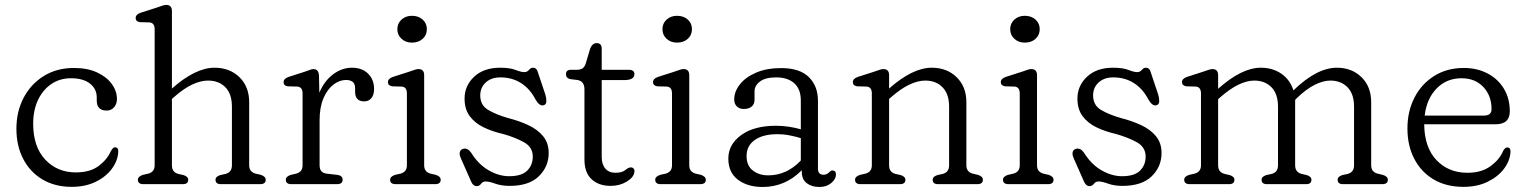

<svg xmlns="http://www.w3.org/2000/svg" viewBox="-20 -752 6231 784"><path d="M457.5 -347.5Q457.5 -327.5 445.8 -314Q434 -300.5 415.5 -300.5Q375 -300.5 375 -342V-355Q375 -389 347.2 -410.8Q319.5 -432.5 270 -432.5Q224.5 -432.5 189.8 -409Q155 -385.5 135.2 -343.8Q115.5 -302 115.5 -247Q115.5 -152.5 164.8 -100.2Q214 -48 289.5 -48Q348.5 -48 383.8 -75Q419 -102 433 -136Q437.5 -143 441 -146.8Q444.5 -150.5 450 -150.5Q464 -150 463 -132Q461 -95.5 436.5 -62.5Q412 -29.5 369.8 -9.2Q327.5 11 273 11Q204.5 11 153.5 -19.2Q102.5 -49.5 74.8 -103Q47 -156.5 47 -226.5Q47 -296.5 76.5 -352.8Q106 -409 159 -441.8Q212 -474.5 282.5 -474.5Q336.5 -474.5 375.8 -456.5Q415 -438.5 436.2 -409.5Q457.5 -380.5 457.5 -347.5Z M682 -707V-390.5Q778 -475.5 856 -475.5Q918 -475.5 957.8 -436.8Q997.5 -398 997.5 -334.5V-77Q997.5 -50 1023.5 -43L1045 -38Q1065 -31.5 1065 -18Q1065 0 1042 0H882Q860 0 860 -18Q860 -31 879 -37L901.5 -42Q927 -49 927 -77V-316.5Q927 -368.5 900.2 -395.8Q873.5 -423 829.5 -423Q799.5 -423 764.8 -406.8Q730 -390.5 690.5 -355.5L682 -348V-77Q682 -49 707.5 -42L729.5 -37Q748.5 -31 748.5 -18Q748.5 0 726.5 0H566Q543 0 543 -18Q543 -31.5 563.5 -38L585.5 -43Q611.5 -50 611.5 -77V-632.5Q611.5 -658.5 590.5 -660.5L551.5 -661.5Q534 -664 534 -678.5Q534 -693 554.5 -700L620 -721Q631 -724.5 641 -728.2Q651 -732 658.5 -732Q682 -732 682 -707Z M1282.5 -443.5 1284 -373.5Q1304.5 -422 1340.5 -448.8Q1376.5 -475.5 1417 -475.5Q1458.5 -475.5 1483 -451.2Q1507.5 -427 1507.5 -388.5Q1507.5 -364.5 1496.5 -351.2Q1485.5 -338 1467.5 -338Q1430 -338 1430 -377.5V-392Q1430 -410.5 1419.8 -418Q1409.5 -425.5 1393 -425.5Q1366.5 -425.5 1341.8 -406.8Q1317 -388 1301 -351.2Q1285 -314.5 1285 -260.5V-77Q1285 -46.5 1313.5 -43L1356.5 -38Q1379 -35.5 1379 -18Q1379 0 1356 0H1170Q1147 0 1147 -18Q1147 -31.5 1167.5 -38L1189.5 -43Q1215.5 -50 1215.5 -77V-370.5Q1215.5 -396.5 1194.5 -398.5L1155.5 -399.5Q1138 -402 1138 -416.5Q1138 -431 1158.5 -438L1224 -459Q1234.5 -462.5 1244.2 -466.2Q1254 -470 1259.5 -470Q1281 -470 1282.5 -443.5Z M1662 -578Q1636.5 -578 1619.5 -593.5Q1602.5 -609 1602.5 -633Q1602.5 -656.5 1619.5 -672Q1636.5 -687.5 1662 -687.5Q1689 -687.5 1706 -672Q1723 -656.5 1723 -633Q1723 -609 1706 -593.5Q1689 -578 1662 -578ZM1712 -445V-77Q1712 -50 1738 -43L1759.5 -38Q1779.5 -31.5 1779.5 -18Q1779.5 0 1756.5 0H1596Q1573 0 1573 -18Q1573 -31.5 1593.5 -38L1615.5 -43Q1641.5 -50 1641.5 -77V-370.5Q1641.5 -396.5 1620.5 -398.5L1581.5 -399.5Q1564 -402.5 1564 -416.5Q1564 -431 1584.5 -438L1650 -459Q1661 -462.5 1671 -466.2Q1681 -470 1688.5 -470Q1712 -470 1712 -445Z M2023.5 -436Q1986 -436 1963.5 -415.2Q1941 -394.5 1941 -362.5Q1941 -322 1974 -302.8Q2007 -283.5 2054.5 -270Q2100 -258.5 2137.8 -240.8Q2175.5 -223 2198 -195.5Q2220.5 -168 2220.5 -127Q2220.5 -71.5 2180.2 -32.2Q2140 7 2061 7Q2027.5 7 2002.5 -2Q1977.5 -11 1963.5 -11Q1951 -11 1944.2 -1.5Q1937.5 8 1926.5 8Q1911 8 1902.5 -13.5L1861.5 -106.5Q1854.5 -122.5 1858 -132.2Q1861.5 -142 1871.5 -144.5Q1889 -149 1903.5 -129Q1933 -81 1975 -56.8Q2017 -32.5 2059 -32.5Q2110 -32.5 2132.8 -55.2Q2155.5 -78 2155.5 -112.5Q2155.5 -151.5 2119 -171.5Q2082.5 -191.5 2034 -205Q1990 -215 1954.5 -232.2Q1919 -249.5 1898 -277.8Q1877 -306 1877 -349.5Q1877 -402 1916.2 -438.8Q1955.5 -475.5 2022.5 -475.5Q2062 -475.5 2085 -466.5Q2108 -457.5 2121 -457.5Q2132.5 -457.5 2140 -466.5Q2147.5 -475.5 2156 -475.5Q2171 -475.5 2175.5 -459.5L2206.5 -367Q2211 -353 2211 -339Q2211 -325 2199 -322Q2182.5 -318 2166 -347Q2144 -389.5 2107.5 -412.8Q2071 -436 2023.5 -436Z M2337 -425.5 2307.5 -429Q2291 -433.5 2291 -449Q2291 -467 2311.5 -467H2335Q2349.5 -467 2358.5 -472.8Q2367.5 -478.5 2372 -493.5L2390 -554Q2399 -576 2416.5 -576Q2437 -576 2437 -553V-467H2548Q2570.5 -467 2570.5 -449.5Q2570.5 -425 2529 -425H2437V-110.5Q2437 -80.5 2452 -63.5Q2467 -46.5 2493 -46.5Q2520 -46.5 2533.5 -57.8Q2547 -69 2556.5 -68.5Q2563.5 -68.5 2568 -62.8Q2572.5 -57 2570 -47.5Q2567 -27.5 2538.8 -10.2Q2510.5 7 2473 7Q2425 7 2395.8 -20Q2366.5 -47 2366.5 -100.5V-387Q2366.5 -421 2337 -425.5Z M2744.5 -578Q2719 -578 2702 -593.5Q2685 -609 2685 -633Q2685 -656.5 2702 -672Q2719 -687.5 2744.5 -687.5Q2771.5 -687.5 2788.5 -672Q2805.5 -656.5 2805.5 -633Q2805.5 -609 2788.5 -593.5Q2771.5 -578 2744.5 -578ZM2794.5 -445V-77Q2794.5 -50 2820.5 -43L2842 -38Q2862 -31.5 2862 -18Q2862 0 2839 0H2678.5Q2655.5 0 2655.5 -18Q2655.5 -31.5 2676 -38L2698 -43Q2724 -50 2724 -77V-370.5Q2724 -396.5 2703 -398.5L2664 -399.5Q2646.5 -402.5 2646.5 -416.5Q2646.5 -431 2667 -438L2732.5 -459Q2743.5 -462.5 2753.5 -466.2Q2763.5 -470 2771 -470Q2794.5 -470 2794.5 -445Z M2954 -104.5Q2954 -162 3006.2 -200.2Q3058.5 -238.5 3148.5 -238.5Q3175 -238.5 3201.5 -234.5Q3228 -230.5 3250 -224V-342Q3250 -388 3223.2 -412Q3196.5 -436 3149.5 -436Q3105.5 -436 3083.2 -419.2Q3061 -402.5 3061 -378.5V-344.5Q3061 -326.5 3049.2 -316.8Q3037.5 -307 3017 -307Q2999 -307 2988.5 -317.8Q2978 -328.5 2978 -345.5Q2978 -378 3001.2 -407.5Q3024.5 -437 3067.5 -455.5Q3110.5 -474 3170 -474Q3245.5 -474 3282.8 -437.2Q3320 -400.5 3320 -340.5V-64Q3320 -38.5 3342.5 -38.5Q3350.5 -38.5 3355.2 -41Q3360 -43.5 3364 -47Q3367.5 -50 3370.8 -53Q3374 -56 3378.5 -56Q3393.5 -56 3393.5 -39Q3393.5 -21 3374.5 -4.8Q3355.5 11.5 3326 11.5Q3294.5 11.5 3274.2 -4Q3254 -19.5 3254 -51V-57Q3186.5 11.5 3094 11.5Q3032.5 11.5 2993.2 -18.2Q2954 -48 2954 -104.5ZM3028.5 -115Q3028.5 -75.5 3054 -55.8Q3079.5 -36 3117 -36Q3192.5 -36 3250 -96.5V-188Q3228.5 -194.5 3204.5 -199.2Q3180.5 -204 3153.5 -204Q3096 -204 3062.2 -180.5Q3028.5 -157 3028.5 -115Z M3610.5 -445V-390.5Q3706.5 -475.5 3784.5 -475.5Q3846.5 -475.5 3886.2 -436.8Q3926 -398 3926 -334.5V-77Q3926 -50 3952 -43L3973.5 -38Q3993.5 -31.5 3993.5 -18Q3993.5 0 3970.5 0H3810.5Q3788.5 0 3788.5 -18Q3788.5 -31 3807.5 -37L3830 -42Q3855.5 -49 3855.5 -77V-316.5Q3855.5 -368 3828.8 -395.5Q3802 -423 3758 -423Q3728 -423 3693.2 -406.5Q3658.5 -390 3619 -355.5L3610.5 -348V-77Q3610.5 -49 3636 -42L3658 -37Q3677 -31 3677 -18Q3677 0 3655 0H3494.5Q3471.5 0 3471.5 -18Q3471.5 -31.5 3492 -38L3514 -43Q3540 -50 3540 -77V-370.5Q3540 -396.5 3519 -398.5L3480 -399.5Q3462.5 -402.5 3462.5 -416.5Q3462.5 -431 3483 -438L3548.5 -459Q3559.5 -462.5 3569.5 -466.2Q3579.5 -470 3587 -470Q3610.5 -470 3610.5 -445Z M4164.5 -578Q4139 -578 4122 -593.5Q4105 -609 4105 -633Q4105 -656.5 4122 -672Q4139 -687.5 4164.5 -687.5Q4191.5 -687.5 4208.5 -672Q4225.5 -656.5 4225.5 -633Q4225.5 -609 4208.5 -593.5Q4191.5 -578 4164.5 -578ZM4214.5 -445V-77Q4214.5 -50 4240.5 -43L4262 -38Q4282 -31.5 4282 -18Q4282 0 4259 0H4098.5Q4075.5 0 4075.5 -18Q4075.5 -31.5 4096 -38L4118 -43Q4144 -50 4144 -77V-370.5Q4144 -396.5 4123 -398.5L4084 -399.5Q4066.5 -402.5 4066.5 -416.5Q4066.5 -431 4087 -438L4152.5 -459Q4163.5 -462.5 4173.5 -466.2Q4183.5 -470 4191 -470Q4214.5 -470 4214.5 -445Z M4526 -436Q4488.5 -436 4466 -415.2Q4443.5 -394.5 4443.5 -362.5Q4443.5 -322 4476.5 -302.8Q4509.5 -283.5 4557 -270Q4602.5 -258.5 4640.2 -240.8Q4678 -223 4700.5 -195.5Q4723 -168 4723 -127Q4723 -71.5 4682.8 -32.2Q4642.5 7 4563.5 7Q4530 7 4505 -2Q4480 -11 4466 -11Q4453.5 -11 4446.8 -1.5Q4440 8 4429 8Q4413.5 8 4405 -13.5L4364 -106.5Q4357 -122.5 4360.5 -132.2Q4364 -142 4374 -144.5Q4391.5 -149 4406 -129Q4435.5 -81 4477.5 -56.8Q4519.5 -32.5 4561.5 -32.5Q4612.5 -32.5 4635.2 -55.2Q4658 -78 4658 -112.5Q4658 -151.5 4621.5 -171.5Q4585 -191.5 4536.5 -205Q4492.5 -215 4457 -232.2Q4421.5 -249.5 4400.5 -277.8Q4379.5 -306 4379.5 -349.5Q4379.5 -402 4418.8 -438.8Q4458 -475.5 4525 -475.5Q4564.5 -475.5 4587.5 -466.5Q4610.5 -457.5 4623.5 -457.5Q4635 -457.5 4642.5 -466.5Q4650 -475.5 4658.5 -475.5Q4673.5 -475.5 4678 -459.5L4709 -367Q4713.5 -353 4713.5 -339Q4713.5 -325 4701.5 -322Q4685 -318 4668.5 -347Q4646.5 -389.5 4610 -412.8Q4573.5 -436 4526 -436Z M4954 -445V-389.5Q5050.5 -475.5 5128 -475.5Q5177 -475.5 5212.5 -450.8Q5248 -426 5261.5 -383Q5357 -475.5 5439 -475.5Q5500 -475.5 5539.5 -436.8Q5579 -398 5579 -334.5V-77Q5579 -50 5605 -43L5626.5 -38Q5647 -31.5 5647 -18Q5647 0 5624 0H5464Q5442 0 5442 -18Q5442 -31 5461 -37L5483.5 -42Q5509 -49 5509 -77V-316.5Q5509 -368.5 5482.2 -395.8Q5455.5 -423 5412 -423Q5382.5 -423 5347.5 -405.2Q5312.5 -387.5 5274 -350L5268.5 -344Q5268.5 -339.5 5268.5 -334.5V-77Q5268.5 -49 5294.5 -42L5316 -37Q5335 -31 5335 -18Q5335 0 5313 0H5153.5Q5131.5 0 5131.5 -18Q5131.5 -31 5150.5 -37L5173 -42Q5198.5 -49 5198.5 -77V-316.5Q5198.5 -368.5 5171.8 -395.8Q5145 -423 5101.5 -423Q5072 -423 5037.5 -406.5Q5003 -390 4963.5 -355.5L4954 -347V-77Q4954 -49 4980 -42L5001.5 -37Q5020.5 -31 5020.5 -18Q5020.5 0 4998.5 0H4838.5Q4815.5 0 4815.5 -18Q4815.5 -31.5 4836 -38L4858 -43Q4884 -50 4884 -77V-370.5Q4884 -396.5 4863 -398.5L4824 -399.5Q4806.5 -402.5 4806.5 -416.5Q4806.5 -431 4827 -438L4892 -459Q4903 -462.5 4913.2 -466.2Q4923.5 -470 4930.5 -470Q4954 -470 4954 -445Z M6145 -297.5Q6145 -244.5 6086.5 -244.5H5795.5Q5796.5 -149.5 5845.8 -98Q5895 -46.5 5972 -46.5Q6030 -46.5 6067 -74Q6104 -101.5 6118 -136Q6126 -150.5 6135 -150Q6148 -150 6148 -132.5Q6146 -95.5 6121.2 -62.8Q6096.5 -30 6054 -9.5Q6011.5 11 5956 11Q5885 11 5833.8 -19.5Q5782.5 -50 5754.8 -103.8Q5727 -157.5 5727 -227.5Q5727 -297.5 5755.8 -353.5Q5784.5 -409.5 5836.5 -442Q5888.5 -474.5 5957 -474.5Q6011.5 -474.5 6054 -452.2Q6096.5 -430 6120.8 -390Q6145 -350 6145 -297.5ZM5948 -432.5Q5887 -432.5 5846.2 -390.8Q5805.5 -349 5797.5 -280H6039.5Q6070.5 -280 6070.5 -306.5Q6070.5 -361 6037 -396.8Q6003.5 -432.5 5948 -432.5Z"/></svg>

Font: Fraunces 9pt S100 Light
Style: Regular
Weight: 300
Version: Version 1.000; ttfautohint (v1.8.3)